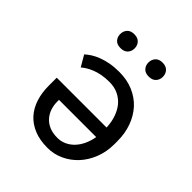

<svg xmlns="http://www.w3.org/2000/svg" viewBox="-203 -866 1006 1006"><g transform="rotate(45 300.0 -362.5)"><path d="M297.4 -538.6Q260.7 -538.6 230.2 -533Q199.7 -527.3 175.8 -518.1Q151.4 -508.8 133.1 -497.1Q114.7 -485.4 101.6 -473.1L137.2 -412.1Q149.4 -422.4 164.3 -431.4Q179.2 -440.4 196.8 -447.3Q217.3 -455.6 242.4 -460.2Q267.6 -464.8 297.4 -464.8Q335.4 -464.8 364.3 -450.7Q393.1 -436.5 413.1 -412.1Q431.2 -389.2 441.9 -359.1Q452.6 -329.1 455.1 -294.9Q455.1 -292.5 455.3 -290Q455.6 -287.6 455.6 -285.2H86.4V-226.1Q86.4 -174.8 100.1 -131.6Q113.8 -88.4 141.6 -57.1Q169.4 -25.9 211.7 -8.3Q253.9 9.3 311 9.3Q357.9 9.8 400.6 -9.8Q443.4 -29.3 476.1 -64.5Q508.3 -99.1 527.3 -147.5Q546.4 -195.8 546.4 -252.9V-274.4Q546.4 -331.5 529.1 -379.9Q511.7 -428.2 479.5 -463.9Q447.3 -499 401.1 -518.8Q355 -538.6 297.4 -538.6ZM311 -64.5Q276.4 -64.5 251 -75.4Q225.6 -86.4 209.5 -105Q192.9 -123.5 184.8 -147.9Q176.8 -172.4 176.8 -198.7V-211.4H452.6Q447.3 -180.2 435.1 -153.3Q422.9 -126.5 404.8 -106.9Q386.2 -86.9 362.5 -75.7Q338.9 -64.5 311 -64.5ZM159.7 -682.1Q159.7 -660.2 173.1 -645.5Q186.5 -630.9 212.9 -630.9Q239.3 -630.9 252.9 -645.5Q266.6 -660.2 266.6 -682.1Q266.6 -704.1 252.9 -719Q239.3 -733.9 212.9 -733.9Q186.5 -733.9 173.1 -719Q159.7 -704.1 159.7 -682.1ZM369.6 -681.2Q369.6 -659.7 383.1 -644.8Q396.5 -629.9 422.9 -629.9Q449.2 -629.9 462.9 -644.8Q476.6 -659.7 476.6 -681.2Q476.6 -703.1 462.9 -718.3Q449.2 -733.4 422.9 -733.4Q396.5 -733.4 383.1 -718.3Q369.6 -703.1 369.6 -681.2Z"/></g></svg>

Font: RobotoMono Nerd Font
Style: Regular
Weight: 400
Monospace: yes
Designer: Google
Version: Version 3.000;Nerd Fonts 3.2.1